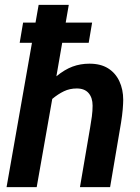

<svg xmlns="http://www.w3.org/2000/svg" viewBox="-20 -770 578 790"><path d="M7 0 139 -750H263L212 -456Q246 -484 278.5 -496Q311 -508 348 -508Q394 -508 424.5 -489Q455 -470 471 -436Q487 -402 487 -359Q487 -345 485 -320.5Q483 -296 478 -265L433 0H309L351 -246Q355 -268 358 -291Q361 -314 361 -335Q361 -368 344.5 -387Q328 -406 296 -406Q267 -406 243 -394.5Q219 -383 195 -363L131 0ZM61 -594 75 -677H359L345 -594Z"/></svg>

Font: Cabin VF Beta
Style: Italic
Weight: 400
Italic angle: -7°
Designer: Pablo Impallari
Foundry: Pablo Impallari. http://www.impallari.com Igino Marini. http://www.ikern.com
Version: Version 2.300